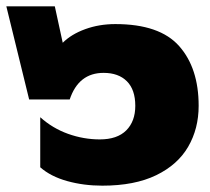

<svg xmlns="http://www.w3.org/2000/svg" viewBox="-25 -571 662 606"><path d="M102 -43V-201Q141 -166 190 -148.5Q239 -131 290 -131Q345 -131 373.5 -159.5Q402 -188 402 -237Q402 -288 375.5 -314.5Q349 -341 302 -341Q223 -341 195 -257H67L-5 -551H148L173 -436Q200 -463 244 -479Q288 -495 339 -495Q479 -495 540.5 -425.5Q602 -356 602 -237Q602 -165 569 -108Q536 -51 468 -18Q400 15 298 15Q239 15 187 0.5Q135 -14 102 -43Z"/></svg>

Font: Prompt Black
Style: Regular
Weight: 900
Designer: Katatrad Team
Foundry: CadsonDemak
Version: Version 1.001